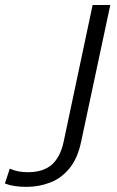

<svg xmlns="http://www.w3.org/2000/svg" viewBox="-46 -733 466 766"><path d="M394 -713 278 -169Q264 -101.5 231.5 -61.8Q199 -22 154.2 -4.8Q109.5 12.5 60 12.5Q6.5 12.5 -26.5 -1L-7 -60Q12 -52 29 -49Q46 -46 65.5 -46Q126.5 -46 160.8 -76.2Q195 -106.5 208 -168L323.5 -713Z"/></svg>

Font: Heraclito Light
Style: Italic
Weight: 300
Italic angle: -12°
Designer: Kostas Bartsokas (font) & Cristiano Sobral (main changes)
Foundry: Kostas Bartsokas (font) & Cristiano Sobral (main changes)
Version: Version 1.00;July 8, 2020;FontCreator 13.0.0.2655 64-bit